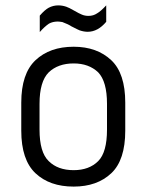

<svg xmlns="http://www.w3.org/2000/svg" viewBox="-20 -688 545 714"><path d="M127.9 -629.9Q146.5 -651.4 161.1 -659.2Q177.7 -668 196.8 -668Q211.4 -668 226.1 -663.1Q235.4 -660.2 256.8 -647.9Q274.4 -637.7 284.2 -633.8Q295.4 -628.9 309.1 -628.9Q327.1 -628.9 340.8 -638.2Q354 -645.5 375 -668V-606.9Q343.8 -569.8 306.2 -569.8Q292 -569.8 275.9 -575.2Q271.5 -576.7 244.1 -590.8Q243.7 -591.3 241.7 -592.5Q239.7 -593.8 236.8 -595.2Q233.9 -596.7 231 -598.1Q215.8 -604.5 211.9 -606Q200.2 -607.9 194.8 -607.9Q176.3 -607.9 162.1 -600.1Q145.5 -588.9 127.9 -568.8ZM59.1 -202.1V-306.2Q59.1 -414.1 111.8 -463.9Q165 -514.2 253.9 -514.2Q340.8 -514.2 394 -463.9Q445.8 -415 445.8 -306.2V-202.1Q445.8 -92.8 394 -43.9Q341.3 5.9 253.9 5.9Q164.6 5.9 111.8 -43.9Q59.1 -93.8 59.1 -202.1ZM345.2 -88.9Q377.9 -121.6 377.9 -206.1V-301.8Q377.9 -384.8 345.2 -418.9Q310.5 -452.1 253.9 -452.1Q195.8 -452.1 161.1 -418.9Q127 -384.8 127 -301.8V-206.1Q127 -121.6 161.1 -88.9Q194.8 -55.2 253.9 -55.2Q311.5 -55.2 345.2 -88.9Z"/></svg>

Font: D-DIN-PRO
Style: Regular
Weight: 400
Designer: Charles Nix
Foundry: Datto Inc.
Version: Version 1.000;hotconv 1.0.109;makeotfexe 2.5.65596